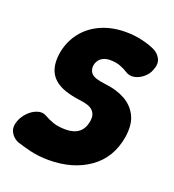

<svg xmlns="http://www.w3.org/2000/svg" viewBox="-123 -598 632 696"><g transform="rotate(20 193.0 -250.0)"><path d="M141 16Q101 16 68.5 8Q36 0 15 -7Q-5 -16 -14.5 -34.5Q-24 -53 -14 -79Q-7 -97 8 -112.5Q23 -128 42 -134.5Q61 -141 77 -132Q92 -123 112 -116Q132 -109 161 -109Q192 -109 211 -123.5Q230 -138 235 -169Q239 -193 225 -208Q211 -223 172 -227Q141 -231 115.5 -239.5Q90 -248 72.5 -263.5Q55 -279 48 -303Q41 -327 46 -361Q54 -408 81 -443Q108 -478 150.5 -497Q193 -516 246 -516Q279 -516 309 -509Q339 -502 358 -493Q378 -484 387.5 -465.5Q397 -447 386 -421Q380 -404 364 -390.5Q348 -377 329.5 -373.5Q311 -370 296 -380Q284 -388 267 -394.5Q250 -401 227 -401Q206 -401 192.5 -390.5Q179 -380 176 -361Q174 -342 186 -330Q198 -318 241 -313Q285 -308 317.5 -290Q350 -272 366 -239.5Q382 -207 374 -157Q360 -73 296.5 -28.5Q233 16 141 16Z"/></g></svg>

Font: Winky Sans SemiBold
Style: Italic
Weight: 600
Italic angle: -8.97852°
Designer: Simon Atzbach
Foundry: typofactur
Version: Version 1.205